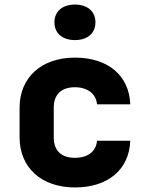

<svg xmlns="http://www.w3.org/2000/svg" viewBox="-20 -813 640 843"><path d="M309 -637C364 -637 399 -667 399 -715C399 -763 364 -793 309 -793C254 -793 219 -763 219 -715C219 -667 254 -637 309 -637ZM309 10C454 10 547 -68 552 -195H406C402 -147 364 -120 309 -120C249 -120 216 -152 216 -210V-340C216 -398 249 -430 309 -430C363 -430 402 -402 406 -355H552C547 -482 454 -560 309 -560C162 -560 66 -473 66 -340V-210C66 -77 162 10 309 10Z"/></svg>

Font: JetBrains Mono ExtraBold
Style: Regular
Weight: 800
Monospace: yes
Designer: Philipp Nurullin, Konstantin Bulenkov
Foundry: JetBrains
Version: Version 2.305